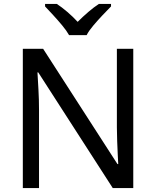

<svg xmlns="http://www.w3.org/2000/svg" viewBox="-20 -964 800 984"><path d="M663 0H558L176 -593H172Q174 -558 177 -506Q180 -454 180 -399V0H97V-714H201L582 -123H586Q585 -139 583.5 -171Q582 -203 580.5 -241Q579 -279 579 -311V-714H663ZM334 -784Q321 -807 299 -833.5Q277 -860 253 -886Q229 -912 211 -931V-944H271Q297 -927 325 -903Q353 -879 378 -852Q405 -879 433 -903Q461 -927 487 -944H549V-931Q530 -912 505.5 -886Q481 -860 458.5 -833.5Q436 -807 424 -784Z"/></svg>

Font: Noto Sans Buhid
Style: Regular
Weight: 400
Designer: Monotype Design Team
Foundry: Monotype Imaging Inc.
Version: Version 2.001